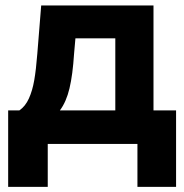

<svg xmlns="http://www.w3.org/2000/svg" viewBox="-20 -536 686 715"><path d="M10.4 -125H52.3Q74.6 -140.3 87.7 -169.5Q100.9 -198.6 107.6 -237.8Q114.4 -277 118.9 -335.5L133.4 -515.6H551.6V-125H635.7V159.8H491.8V0H157.8V159.8H10.4ZM409.4 -125V-393.3H260.9L255.8 -335.5Q250.8 -257.4 238.8 -207Q226.8 -156.6 203.1 -125Z"/></svg>

Font: Intratopia Thin
Style: Regular
Weight: 100
Designer: Rasmus Andersson
Foundry: rsms
Version: Version 3.000;Glyphs 3.2.3 (3260)